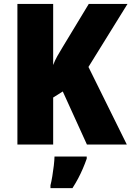

<svg xmlns="http://www.w3.org/2000/svg" viewBox="-20 -734 667 975"><path d="M624 0H421.4L298.8 -269.5L250 -238.8V0H68.4V-713.9H250V-403.8Q258.3 -426.3 271.2 -449.2Q284.2 -472.2 298.3 -495.1L430.7 -713.9H627.4L429.2 -394ZM420.4 61V71.8Q411.1 98.1 400.4 123Q389.6 147.9 377 171.9Q364.3 195.8 348.1 221.2H236.3V207Q241.2 188 245.6 161.1Q250 134.3 253.2 107.4Q256.3 80.6 256.8 61Z"/></svg>

Font: Open Sans SemiCondensed ExtraBold
Style: Regular
Weight: 800
Width: 4
Designer: Monotype Design Team
Foundry: Monotype Imaging Inc.
Version: Version 3.000